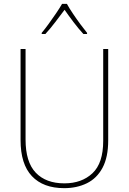

<svg xmlns="http://www.w3.org/2000/svg" viewBox="-20 -969 669 999"><path d="M543 -239Q543 -151 513.5 -96Q484 -41 432 -15.5Q380 10 314 10Q205 10 146 -52.5Q87 -115 87 -240V-714H113V-243Q113 -126 166 -70.5Q219 -15 315 -15Q405 -15 461 -67.5Q517 -120 517 -236V-714H543ZM328 -949Q340 -927 359.5 -898Q379 -869 399 -842Q419 -815 433 -798V-792H414Q389 -819 362.5 -854Q336 -889 316 -918Q295 -890 268 -854.5Q241 -819 216 -792H197V-798Q213 -817 233 -844.5Q253 -872 272 -900Q291 -928 303 -949Z"/></svg>

Font: Noto Sans SemiCondensed Thin
Style: Regular
Weight: 100
Width: 4
Designer: Monotype Design Team
Foundry: Monotype Imaging Inc.
Version: Version 2.013; ttfautohint (v1.8.4.7-5d5b)